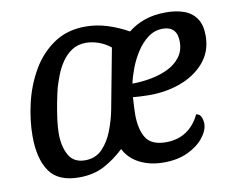

<svg xmlns="http://www.w3.org/2000/svg" viewBox="-65 -613 868 716"><g transform="rotate(-10 368.5 -255.0)"><path d="M180 20Q101 20 68 -28Q35 -76 35 -161Q35 -221 50 -285.5Q65 -350 97 -405.5Q129 -461 179.5 -495.5Q230 -530 300 -530Q341 -530 381.5 -517.5Q422 -505 461 -483Q488 -505 523.5 -517.5Q559 -530 605 -530Q643 -530 672.5 -519.5Q702 -509 719 -484.5Q736 -460 736 -419Q736 -359 700 -317.5Q664 -276 606 -255.5Q548 -235 481 -237Q468 -237 452.5 -238Q437 -239 429 -240Q428 -222 427 -205.5Q426 -189 426 -176Q426 -118 446.5 -85.5Q467 -53 522 -53Q567 -53 599.5 -75Q632 -97 650 -136Q664 -134 669 -121.5Q674 -109 674 -97Q674 -71 652 -43.5Q630 -16 591.5 2Q553 20 501 20Q465 20 435.5 10.5Q406 1 385 -16Q364 -33 352 -57Q316 -23 275.5 -1.5Q235 20 180 20ZM213 -39Q253 -39 278.5 -65.5Q304 -92 319 -131.5Q334 -171 341 -208L384 -436Q363 -453 338.5 -461.5Q314 -470 291 -470Q260 -470 237.5 -455Q215 -440 199.5 -417Q184 -394 174.5 -369Q165 -344 159 -324Q153 -300 147 -269Q141 -238 137 -207.5Q133 -177 133 -154Q133 -105 151.5 -72Q170 -39 213 -39ZM436 -290Q470 -290 505.5 -296.5Q541 -303 570.5 -317Q600 -331 618.5 -355Q637 -379 637 -413Q637 -443 623 -457.5Q609 -472 583 -472Q551 -472 526 -453Q501 -434 482.5 -405Q464 -376 452.5 -345Q441 -314 436 -290Z"/></g></svg>

Font: Sansita Swashed Light
Style: Regular
Weight: 300
Designer: Pablo Cosgaya
Foundry: Omnibus-Type
Version: Version 1.003